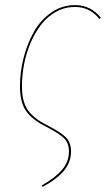

<svg xmlns="http://www.w3.org/2000/svg" viewBox="-20 -548 419 760"><path d="M148.9 191.9 146 185.5Q200.2 154.8 226.6 123Q252.9 91.3 252.9 51.8Q252.9 19 234.1 -0.2Q215.3 -19.5 159.7 -47.9Q106 -75.2 82.5 -109.6Q59.1 -144 59.1 -206.1Q59.1 -263.2 73.5 -319.3Q87.9 -375.5 114.5 -422.6Q141.1 -469.7 183.6 -498.8Q226.1 -527.8 276.9 -527.8Q339.4 -527.8 379.4 -477.5L373.5 -472.7Q335.9 -520.5 276.4 -520.5Q236.8 -520.5 202.4 -501.7Q168 -482.9 143.6 -451.4Q119.1 -419.9 101.6 -379.4Q84 -338.9 75.4 -294.4Q66.9 -250 66.9 -206.1Q66.9 -146.5 89.4 -113.5Q111.8 -80.6 163.1 -54.2Q220.7 -24.9 241 -4.2Q261.2 16.6 261.2 51.8Q261.2 93.3 233.9 126.7Q206.5 160.2 148.9 191.9Z"/></svg>

Font: Fira Sans Compressed Eight
Style: Italic
Weight: 100
Width: 3
Italic angle: -8°
Designer: Carrois Corporate & Edenspiekermann AG
Foundry: Carrois Corporate GbR & Edenspiekermann AG
Version: Version 4.203;PS 004.203;hotconv 1.0.88;makeotf.lib2.5.64775